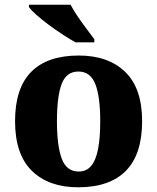

<svg xmlns="http://www.w3.org/2000/svg" viewBox="-20 -786 668 816"><path d="M312 10Q187 10 115.5 -60Q44 -130 44 -271Q44 -411 112.5 -480.5Q181 -550 315 -550Q440 -550 512 -480.5Q584 -411 584 -271Q584 -130 515 -60Q446 10 312 10ZM314 -57Q348 -57 368 -81.5Q388 -106 397 -153.5Q406 -201 406 -271Q406 -376 385 -429Q364 -482 313 -482Q262 -482 242 -429Q222 -376 222 -271Q222 -166 242.5 -111.5Q263 -57 314 -57ZM301 -606Q276 -620 246 -639.5Q216 -659 186.5 -681Q157 -703 134.5 -723Q112 -743 103 -756V-766H280Q291 -744 309.5 -717Q328 -690 347.5 -664Q367 -638 381 -619V-606Z"/></svg>

Font: Noto Serif Khmer ExtraBold
Style: Regular
Weight: 800
Version: Version 2.003